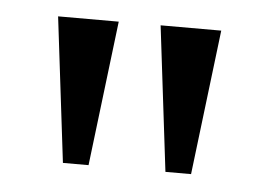

<svg xmlns="http://www.w3.org/2000/svg" viewBox="-31 -751 425 306"><g transform="rotate(5 181.5 -598.0)"><path d="M79 -482 51 -714H148L120 -482ZM243 -482 215 -714H312L284 -482Z"/></g></svg>

Font: Noto Serif Thai Condensed
Style: Regular
Weight: 400
Width: 3
Designer: Monotype Design Team
Foundry: Monotype Imaging Inc.
Version: Version 2.002; ttfautohint (v1.8.4.7-5d5b)